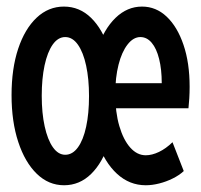

<svg xmlns="http://www.w3.org/2000/svg" viewBox="-20 -547 602 575"><path d="M171.9 7.8Q125.5 7.8 90.1 -26.6Q54.7 -61 34.7 -121.8Q14.6 -182.6 14.6 -262.2Q14.6 -341.3 34.4 -400.9Q54.2 -460.4 89.6 -493.9Q125 -527.3 171.4 -527.3Q218.3 -527.3 252.9 -493.4Q287.6 -459.5 306.6 -399.2Q325.7 -338.9 325.7 -260.3Q325.7 -181.2 306.6 -120.6Q287.6 -60.1 252.9 -26.1Q218.3 7.8 171.9 7.8ZM175.3 -83.5Q197.3 -83.5 213.4 -105.7Q229.5 -127.9 238 -167.5Q246.6 -207 246.6 -259.3Q246.6 -310.5 238 -350.3Q229.5 -390.1 213.4 -413.1Q197.3 -436 175.3 -436Q153.8 -436 137.9 -413.6Q122.1 -391.1 113.5 -351.3Q105 -311.5 105 -260.3Q105 -208.5 113.8 -168.5Q122.6 -128.4 138.4 -106Q154.3 -83.5 175.3 -83.5ZM416.5 7.8Q367.7 7.8 330.3 -26.6Q293 -61 272 -121.8Q251 -182.6 251 -262.2Q251 -339.4 271 -399.4Q291 -459.5 325.9 -493.4Q360.8 -527.3 405.3 -527.3Q447.3 -527.3 479.2 -497.1Q511.2 -466.8 529.5 -412.8Q547.9 -358.9 547.9 -287.1Q547.9 -270 546.9 -252.7Q545.9 -235.4 544.4 -222.7H314.9V-297.9H464.4Q464.4 -339.4 456.5 -370.6Q448.7 -401.9 434.3 -418.9Q419.9 -436 400.4 -436Q379.4 -436 362.1 -413.8Q344.7 -391.6 335 -353.3Q325.2 -314.9 325.2 -266.1Q325.2 -210.9 337.4 -169.4Q349.6 -127.9 370.1 -105Q390.6 -82 416.5 -82Q435.1 -82 456.1 -92Q477.1 -102.1 496.6 -121.1L530.3 -34.7Q516.6 -22 497.3 -12.5Q478 -2.9 457 2.4Q436 7.8 416.5 7.8Z"/></svg>

Font: Reddit Mono Medium
Style: Regular
Weight: 500
Monospace: yes
Designer: Stephen Hutchings
Foundry: Reddit
Version: Version 1.014